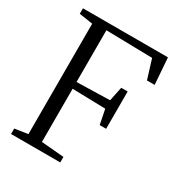

<svg xmlns="http://www.w3.org/2000/svg" viewBox="-175 -864 923 985"><g transform="rotate(30 287.0 -371.5)"><path d="M111 -44V-698L30.5 -710.5V-743H534L545.5 -586.5H500L465 -700L191 -705.5V-399L387 -404L404.5 -488H442.5V-267H404.5L387 -354L191 -359V-44L325 -32.5V0H33.5V-32.5Z"/></g></svg>

Font: Merriweather 72pt Light
Style: Regular
Weight: 300
Version: Version 2.100